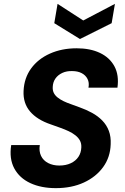

<svg xmlns="http://www.w3.org/2000/svg" viewBox="-20 -962 648 994"><path d="M269 12Q193 12 137 -14Q81 -40 54 -90Q27 -140 38 -211H186Q181 -179 192.5 -155Q204 -131 229 -118Q254 -105 287 -105Q321 -105 346.5 -117Q372 -129 386 -150Q400 -171 401 -199Q402 -219 394 -234Q386 -249 371 -261Q356 -273 336 -282.5Q316 -292 292 -300.5Q268 -309 243 -318Q172 -342 135.5 -385Q99 -428 102 -491Q105 -558 141 -607.5Q177 -657 238.5 -684.5Q300 -712 377 -712Q447 -712 497.5 -688Q548 -664 572.5 -618.5Q597 -573 588 -508H438Q443 -534 433 -553.5Q423 -573 402.5 -583.5Q382 -594 354 -594Q325 -595 302.5 -584.5Q280 -574 267 -555.5Q254 -537 253 -512Q252 -494 258.5 -481Q265 -468 278 -457.5Q291 -447 308.5 -438.5Q326 -430 348 -422.5Q370 -415 393 -406Q427 -394 457 -377.5Q487 -361 509.5 -338Q532 -315 543.5 -284.5Q555 -254 553 -215Q551 -148 514 -97Q477 -46 414 -17Q351 12 269 12ZM575 -942 558 -842 394 -760 261 -842 278 -942 411 -856Z"/></svg>

Font: DM Sans ExtraBold
Style: Italic
Weight: 800
Italic angle: -10°
Designer: Colophon Foundry, Jonny Pinhorn
Foundry: Colophon Foundry
Version: Version 4.004;gftools[0.9.30]